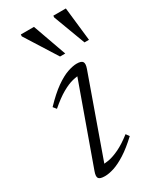

<svg xmlns="http://www.w3.org/2000/svg" viewBox="-181 -748 674 816"><g transform="rotate(-30 155.5 -340.0)"><path d="M52.5 -31.5 196 -431.5 209.5 -417Q191 -418 167.2 -412.2Q143.5 -406.5 113.8 -389.5Q84 -372.5 46.5 -340L34 -355.5Q75.5 -399 109.2 -422.8Q143 -446.5 169.5 -455.5Q196 -464.5 214.5 -464.5Q237.5 -464.5 243.5 -455Q249.5 -445.5 241.5 -423L98 -20L85.5 -37.5Q103.5 -36 126.8 -40.2Q150 -44.5 179.2 -58.5Q208.5 -72.5 245 -101L256.5 -85Q217 -48 184.2 -27.2Q151.5 -6.5 125.8 1.8Q100 10 81 10Q56 10 50 0.8Q44 -8.5 52.5 -31.5ZM194.5 -526H169L71 -681.5L71.5 -690.5H136ZM311 -526H289L230.5 -682L231 -690.5H292.5Z"/></g></svg>

Font: Newsreader Light
Style: Italic
Weight: 300
Italic angle: -17°
Designer: Hugues Gentile
Foundry: Production Type
Version: Version 1.003